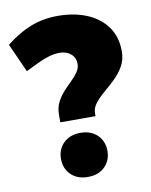

<svg xmlns="http://www.w3.org/2000/svg" viewBox="-79 -737 633 806"><g transform="rotate(-10 237.0 -334.0)"><path d="M156 -236V-268Q156 -298 167.5 -321Q179 -344 196 -362.5Q213 -381 230 -397.5Q247 -414 258.5 -430.5Q270 -447 270 -465Q270 -484 261 -497Q252 -510 237 -517Q222 -524 202 -524Q176 -524 145 -513Q114 -502 55 -472L0 -594Q53 -636 106 -657Q159 -678 222 -678Q292 -678 346 -655.5Q400 -633 431 -590Q462 -547 462 -485Q462 -449 446 -421.5Q430 -394 407 -372Q384 -350 361 -330.5Q338 -311 322 -291Q306 -271 306 -248V-236ZM231 10Q186 10 159 -16.5Q132 -43 132 -84Q132 -125 159 -151.5Q186 -178 231 -178Q276 -178 303 -151.5Q330 -125 330 -84Q330 -43 303 -16.5Q276 10 231 10Z"/></g></svg>

Font: Gantari Black
Style: Regular
Weight: 900
Version: Version 1.000